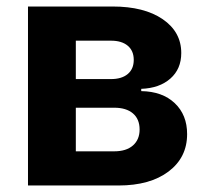

<svg xmlns="http://www.w3.org/2000/svg" viewBox="-20 -570 640 590"><path d="M66 0V-550H326Q423 -550 480 -511Q537 -472 537 -407Q537 -358 503.5 -328.5Q470 -299 414 -297V-290Q479 -289 517 -253Q555 -217 555 -158Q555 -86 498 -43Q441 0 344 0ZM213 -327H321Q354 -327 372.5 -342.5Q391 -358 391 -386Q391 -414 372.5 -429.5Q354 -445 321 -445H213ZM213 -105H331Q368 -105 388.5 -123Q409 -141 409 -172Q409 -204 388.5 -221.5Q368 -239 331 -239H213Z"/></svg>

Font: JetBrains Mono NL ExtraBold
Style: Regular
Weight: 800
Designer: Philipp Nurullin, Konstantin Bulenkov
Foundry: JetBrains
Version: Version 2.304; ttfautohint (v1.8.4.7-5d5b)